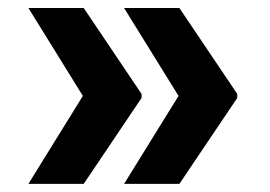

<svg xmlns="http://www.w3.org/2000/svg" viewBox="-20 -534 669 476"><path d="M424.7 -514.2 568.2 -301.1V-291.2L424.7 -78.1H287.6L422.6 -296.2L287.6 -514.2ZM50.4 -514.2H187.5L331 -301.1V-291.2L187.5 -78.1H50.4L185.4 -296.2Z"/></svg>

Font: Cannonade
Style: Bold
Weight: 700
Designer: Rasmus Andersson
Foundry: rsms
Version: Version 3.012;git-f93a4a705